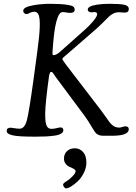

<svg xmlns="http://www.w3.org/2000/svg" viewBox="-20 -728 734 1033"><path d="M159.7 -295.4 180.7 -450.7Q192.4 -535.6 193.8 -582.3Q195.3 -628.9 188.2 -647Q181.2 -665 164.1 -665Q151.9 -665 140.6 -658.7Q129.4 -652.3 123 -652.3Q115.7 -652.3 110.4 -657.2Q105 -662.1 105 -669.4Q105 -686 137.2 -694.8Q186.5 -707.5 252 -707.5Q308.6 -707.5 345.2 -701.7Q366.7 -698.2 374.3 -692.4Q381.8 -686.5 381.8 -675.3Q381.8 -658.7 357.4 -658.7Q349.6 -658.7 336.9 -660.9Q324.2 -663.1 318.8 -663.1Q300.8 -663.1 291 -635.7Q274.9 -595.7 267.1 -507.8Q261.2 -442.4 262.7 -436Q263.7 -431.2 268.1 -431.2Q284.7 -431.2 310.1 -455.6L434.1 -565.9Q461.9 -590.3 482.4 -615.2Q502.9 -640.1 502.9 -652.8Q502.9 -657.2 498.8 -660.2Q494.6 -663.1 488.8 -663.1Q485.8 -663.1 479.7 -662.4Q473.6 -661.6 471.2 -661.6Q463.4 -661.6 457.8 -665.5Q452.1 -669.4 452.1 -676.3Q452.1 -685.1 462.9 -691.7Q473.6 -698.2 501.5 -702.9Q529.3 -707.5 571.8 -707.5Q624 -707.5 648.4 -702.4Q672.9 -697.3 672.9 -679.7Q672.9 -660.2 651.4 -660.2Q645.5 -660.2 636.5 -661.1Q627.4 -662.1 621.1 -662.1Q603.5 -662.1 589.8 -655.3Q576.2 -648.4 566.4 -638.9Q556.6 -629.4 533.2 -606Q509.8 -582.5 485.8 -562L327.1 -424.3Q326.2 -423.3 323.5 -421.1Q320.8 -418.9 319.6 -417.7Q318.4 -416.5 317.1 -414.8Q315.9 -413.1 315.9 -411.1Q315.9 -408.2 318.1 -404.5Q320.3 -400.9 325.2 -394.3Q330.1 -387.7 332 -384.3L521 -137.7Q533.2 -122.1 546.4 -102.8Q559.6 -83.5 567.9 -72.5Q576.2 -61.5 585 -54.2Q600.1 -41.5 621.1 -41.5Q627.9 -41.5 638.7 -44.9Q649.4 -48.3 653.8 -48.3Q672.9 -48.3 672.9 -32.7Q672.9 2.4 582 2.4H535.2Q512.2 2.4 498 -9.8Q489.7 -17.1 471.2 -49.1Q452.6 -81.1 433.1 -107.4L279.8 -313.5Q265.1 -336.4 261.7 -338.9Q256.3 -343.3 251 -339.4Q245.1 -335.4 241.2 -298.3L235.8 -257.8Q227.5 -190.9 224.6 -150.4Q221.7 -109.9 224.1 -82.8Q226.6 -55.7 234.6 -45.2Q242.7 -34.7 257.8 -34.7Q269.5 -34.7 284.7 -38.6Q299.8 -42.5 306.2 -42.5Q312 -42.5 316.4 -38.8Q320.8 -35.2 320.8 -27.8Q320.8 -16.6 308.8 -9Q296.9 -1.5 273.7 1.7Q250.5 4.9 227.1 6.1Q203.6 7.3 169.9 7.3Q79.6 7.3 49.8 0.5Q30.8 -3.9 23.4 -9.5Q16.1 -15.1 16.1 -24.4Q16.1 -41 38.1 -41Q42.5 -41 57.4 -38.3Q72.3 -35.6 85.4 -35.6Q112.8 -35.6 124.8 -81.8Q136.7 -127.9 159.7 -295.4ZM319.3 265.6Q319.3 257.8 339.4 246.1Q352.1 238.8 369.4 221.2Q386.7 203.6 386.7 193.4Q386.7 186.5 377 180.7Q367.2 174.8 355.5 170.4Q343.8 166 334 154.3Q324.2 142.6 324.2 125Q324.2 100.1 340.6 85Q356.9 69.8 382.3 69.8Q409.2 69.8 427 89.8Q444.8 109.9 444.8 146.5Q444.8 174.3 431.4 201.4Q418 228.5 399.7 246.1Q381.3 263.7 363.3 274.7Q345.2 285.6 334.5 285.6Q330.1 285.6 324.7 278.3Q319.3 271 319.3 265.6Z"/></svg>

Font: Cooper*
Style: Italic
Weight: 400
Italic angle: -7°
Designer: Owen Earl
Foundry: indestructible type*
Version: Version 0.001